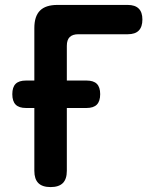

<svg xmlns="http://www.w3.org/2000/svg" viewBox="-20 -750 640 780"><path d="M185.5 10Q152 10 135.7 -6.3Q119.5 -22.5 119.5 -56V-636Q119.5 -684 142.5 -707Q165.5 -730 213.5 -730H498.6Q528.4 -730 543.4 -715.3Q558.5 -700.6 558.5 -670.8Q558.5 -641 543.8 -625.9Q529.1 -610.9 499.3 -610.9H298.5Q275 -610.9 263.3 -599.5Q251.5 -588.1 251.5 -563.9V-56Q251.5 -22.5 235.3 -6.3Q219 10 185.5 10ZM85.4 -311.3Q57 -311.3 43.5 -325.1Q30 -339 30 -367.4Q30 -395.8 43.5 -409.3Q57 -422.8 85.4 -422.8H331.6Q360 -422.8 373.5 -409.3Q387 -395.8 387 -367.4Q387 -339 373.5 -325.1Q360 -311.3 331.6 -311.3Z"/></svg>

Font: Maple Mono
Style: Regular
Weight: 400
Monospace: yes
Designer: subframe7536
Version: Version 7.300